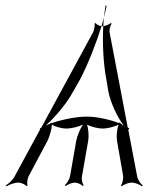

<svg xmlns="http://www.w3.org/2000/svg" viewBox="-20 -642 532 675"><path d="M0 10 3 13C12 7 31 0 45 0C54 0 70 7 74 13L77 10C74 5 76 -14 81 -23L148 -149C154 -162 163 -190 162 -204C174 -196 199 -190 213 -190C229 -190 256 -196 272 -204C261 -189 251 -163 248 -147L226 -21C224 -11 214 4 208 9L211 12C217 7 233 0 243 0C253 0 267 7 271 12L274 9C270 4 266 -11 268 -21L290 -147C293 -163 291 -189 286 -204C300 -196 325 -190 342 -190C355 -190 383 -196 397 -204C391 -189 389 -162 391 -149L413 -23C414 -14 410 5 405 10L408 13C414 7 432 0 442 0C455 0 472 7 479 13L482 10C474 4 464 -10 462 -23L431 -186L435 -190C433 -191 431 -193 429 -194L365 -530C364 -538 368 -554 373 -559L369 -561C365 -556 351 -551 343 -550C340 -490 343 -419 354 -362L361 -320C369 -281 392 -230 415 -201C410 -203 408 -206 403 -208L404 -209L401 -212C400 -211 399 -210 399 -209C365 -222 321 -232 285 -232C249 -232 199 -222 161 -209C161 -210 160 -210 160 -211L157 -209L158 -208C153 -206 146 -203 141 -201C174 -230 216 -280 237 -320L261 -362C291 -419 318 -490 337 -550C328 -551 318 -557 316 -561L312 -559C315 -554 311 -538 308 -530L125 -193C123 -192 121 -191 120 -190L121 -187L32 -23C26 -10 10 4 0 10ZM337 -550H343L345 -580ZM351 -622C349 -610 347 -595 345 -580C349 -595 353 -610 355 -622Z"/></svg>

Font: Armata Saber
Style: RgIta
Weight: 400
Designer: Jasper
Foundry: Cannot Into Space Fonts
Version: Version 0.970